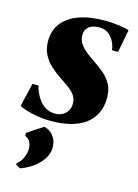

<svg xmlns="http://www.w3.org/2000/svg" viewBox="-131 -590 664 926"><g transform="rotate(15 201.0 -127.0)"><path d="M375.5 -394H345Q341.5 -429 318.5 -457Q295.5 -485 256.5 -485Q239.5 -485 223.8 -479.5Q208 -474 198 -461.5Q188 -449 188 -428.5Q188 -404.5 199.8 -386.2Q211.5 -368 231.2 -352Q251 -336 276 -319.5Q307.5 -299 331 -277.8Q354.5 -256.5 368 -229.8Q381.5 -203 381.5 -166Q381.5 -122.5 365.8 -89.2Q350 -56 320 -33.5Q290 -11 246.5 0.5Q203 12 146.5 12Q113 12 79.8 6.5Q46.5 1 22 -7Q-2.5 -15 -11 -21.5L16.5 -138H46.5Q53 -111 67.5 -85.5Q82 -60 104.8 -43.8Q127.5 -27.5 158.5 -27.5Q178.5 -27.5 194.5 -36Q210.5 -44.5 220 -59.8Q229.5 -75 229.5 -95Q229.5 -117 220 -133Q210.5 -149 191 -164.5Q171.5 -180 141 -199.5Q112.5 -218.5 88.5 -240.5Q64.5 -262.5 50 -291Q35.5 -319.5 35.5 -357.5Q35.5 -411 64.5 -448Q93.5 -485 147.2 -504.2Q201 -523.5 276.5 -523.5Q299 -523.5 324.5 -521Q350 -518.5 370.2 -514.8Q390.5 -511 397 -507.5ZM63.5 271 41.5 258.5V252.5Q61 236 71 213.2Q81 190.5 81 167Q81 151 72.8 135Q64.5 119 47.5 113.5V98L125 47Q154 53 172 76.5Q190 100 190 134Q190 163.5 172.8 190.2Q155.5 217 126.8 238Q98 259 63.5 271Z"/></g></svg>

Font: Merriweather 120pt Black
Style: Italic
Weight: 900
Italic angle: -7.8°
Version: Version 2.101